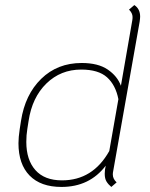

<svg xmlns="http://www.w3.org/2000/svg" viewBox="-20 -729 591 759"><path d="M427 -50Q426 -46 426 -39Q426 -22 441 -8L420 10Q408 0 401 -11.5Q394 -23 394 -42Q394 -58 398 -74Q334 10 223 10Q141 10 97 -35Q53 -80 53 -163Q53 -186 58 -219L63 -251Q79 -355 143 -417.5Q207 -480 303 -480Q368 -480 406 -454Q444 -428 458 -390L503 -649Q504 -654 504 -662Q504 -677 490 -691L511 -709Q534 -694 534 -663Q534 -657 532 -643ZM448 -337Q437 -393 403 -423.5Q369 -454 301 -454Q220 -454 163.5 -399Q107 -344 93 -251L88 -219Q84 -195 84 -168Q84 -97 120 -56.5Q156 -16 225 -16Q347 -16 412 -132Z"/></svg>

Font: KoHo ExtraLight
Style: Italic
Weight: 275
Italic angle: -10°
Version: Version 1.000; ttfautohint (v1.6)